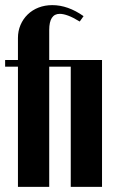

<svg xmlns="http://www.w3.org/2000/svg" viewBox="-20 -729 463 749"><path d="M50 -495V-581Q50 -608 60 -631.5Q70 -655 88 -672.5Q106 -690 130.5 -699.5Q155 -709 184 -709Q245 -709 306 -666L291 -645Q265 -661 246 -668Q227 -675 213 -675Q172 -675 172 -612V-495H378V0H256V-469H172V0H50V-469H0V-495Z"/></svg>

Font: Moniqa Black Heading
Style: Regular
Weight: 900
Designer: Rajesh Rajput
Foundry: Rajesh Rajput
Version: Version 1.000